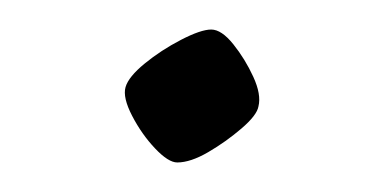

<svg xmlns="http://www.w3.org/2000/svg" viewBox="-20 -333 253 130"><path d="M100 -223Q94 -223 85 -232.5Q76 -242 69.5 -254.5Q63 -267 65 -274Q67 -281 78 -290Q89 -299 102.5 -306Q116 -313 123 -313Q130 -313 138 -303Q146 -293 151.5 -281Q157 -269 155 -261Q154 -255 143.5 -246Q133 -237 121 -230Q109 -223 100 -223Z"/></svg>

Font: Texturina 72pt 72pt Thin
Style: Italic
Weight: 100
Italic angle: -11°
Designer: Guillermo Torres Carreño
Foundry: Omnibus-Type
Version: Version 1.002; ttfautohint (v1.8.3)